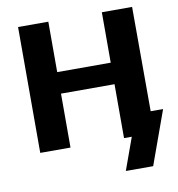

<svg xmlns="http://www.w3.org/2000/svg" viewBox="-88 -729 905 975"><g transform="rotate(-10 364.0 -241.5)"><path d="M542 0H502V-278H226V0H70V-649H226V-389H502V-649H658L659 -111H723L623 166H482Z"/></g></svg>

Font: Play
Style: Bold
Weight: 700
Designer: Jonas Hecksher (Cyrillic expansion: Cyreal)
Foundry: Jonas Hecksher, Playtype, e-types AS
Version: Version 2.101; ttfautohint (v1.5.65-e2d9)